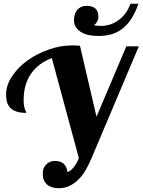

<svg xmlns="http://www.w3.org/2000/svg" viewBox="-20 -990 754 1015"><path d="M336.9 -80.1Q371.6 -93.8 397 -153.8L253.9 -683.1Q183.6 -656.7 144.3 -600.6Q105 -544.4 105 -460.9Q105 -421.4 117.2 -399.9Q119.1 -396 119.1 -393.1Q38.1 -393.1 19 -444.3Q12.2 -462.9 12.2 -490.2Q12.2 -540.5 43.9 -586.9Q107.9 -682.1 237.3 -728Q299.3 -750 362.8 -750Q383.3 -750 402.8 -748L490.2 -373L647.9 -745.1H713.9L463.9 -153.8Q434.6 -86.4 409.7 -57.1Q356.9 4.9 293.2 4.9Q229.5 4.9 211.4 -39.1Q206.1 -52.2 206.1 -76.9Q206.1 -101.6 224.1 -120.4Q242.2 -139.2 271.5 -139.2Q328.6 -139.2 336.9 -80.1ZM438 -959Q500 -959 500 -901.9Q500 -873 476.1 -856.9Q491.7 -853 513.2 -853Q560.5 -853 598.6 -877.9Q646 -907.7 669.9 -970.2H711.9Q665 -834 564.9 -807.6Q534.2 -799.8 501 -799.8Q438.5 -799.8 404.8 -823Q371.1 -846.2 371.1 -882.3Q371.1 -918.5 388.9 -938.7Q406.7 -959 438 -959Z"/></svg>

Font: UVF Lobster12
Style: Regular
Weight: 400
Designer: Pablo Impallari
Foundry: Pablo Impallari. www.impallari.com
Version: Version 1.004